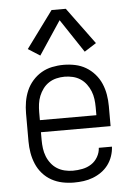

<svg xmlns="http://www.w3.org/2000/svg" viewBox="-56 -837 611 887"><g transform="rotate(-5 250.0 -393.5)"><path d="M251 8Q224 8 197.5 2.5Q171 -3 147.5 -16Q124 -29 106 -49.5Q88 -70 77.5 -95Q67 -120 62.5 -146.5Q58 -173 58 -200V-330Q58 -357 62.5 -383.5Q67 -410 77.5 -434.5Q88 -459 106 -479.5Q124 -500 147 -513.5Q170 -527 196.5 -532.5Q223 -538 250 -538Q277 -538 303.5 -532.5Q330 -527 353 -513.5Q376 -500 394 -479.5Q412 -459 422.5 -434.5Q433 -410 437.5 -383.5Q442 -357 442 -330V-237H119V-200Q119 -181 121.5 -162Q124 -143 131 -125Q138 -107 150 -91.5Q162 -76 178 -66Q194 -56 213 -51.5Q232 -47 251 -47Q273 -47 295.5 -51.5Q318 -56 336.5 -68Q355 -80 366.5 -100Q378 -120 379 -142H440Q439 -120 431.5 -98Q424 -76 410.5 -58Q397 -40 378.5 -27Q360 -14 339 -6Q318 2 296 5Q274 8 251 8ZM381 -293V-330Q381 -349 378.5 -368Q376 -387 369 -404.5Q362 -422 350.5 -437.5Q339 -453 323 -463.5Q307 -474 288 -478.5Q269 -483 250 -483Q231 -483 212 -478.5Q193 -474 177 -463.5Q161 -453 149.5 -437.5Q138 -422 131 -404.5Q124 -387 121.5 -368Q119 -349 119 -330V-293ZM147 -590 92 -625 217 -795H283L408 -625L353 -590L250 -745Z"/></g></svg>

Font: Iosevka Term Light
Style: Regular
Weight: 300
Monospace: yes
Designer: Belleve Invis
Foundry: Belleve Invis
Version: Version 9.0.1; ttfautohint (v1.8.3)